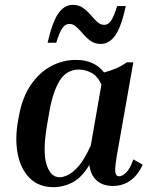

<svg xmlns="http://www.w3.org/2000/svg" viewBox="-20 -765 627 795"><path d="M447 5Q406 5 380.5 -17.5Q355 -40 350 -82Q318 -29 280 -9.5Q242 10 202 10Q141 10 103.5 -27Q66 -64 53.5 -127Q41 -190 55 -266L59 -288Q73 -363 108 -414Q143 -465 191.5 -491Q240 -517 294 -517Q371 -517 411 -465Q434 -471 458.5 -481Q483 -491 505 -507H532L469 -150Q456 -80 457 -57.5Q458 -35 473 -35Q487 -35 503 -51Q519 -67 532 -105L571 -83Q549 -37 518 -16Q487 5 447 5ZM175 -248Q156 -138 172.5 -84.5Q189 -31 227 -31Q241 -31 261.5 -40.5Q282 -50 306.5 -78.5Q331 -107 356 -163L400 -415Q384 -450 358.5 -463.5Q333 -477 307 -477Q255 -477 226.5 -430Q198 -383 184 -300ZM397 -583Q373 -583 355.5 -595.5Q338 -608 324 -624.5Q310 -641 296.5 -653.5Q283 -666 267 -666Q250 -666 237.5 -647.5Q225 -629 213 -588H177Q197 -675 222 -710Q247 -745 281 -745Q306 -745 323.5 -732.5Q341 -720 355 -703.5Q369 -687 382.5 -674.5Q396 -662 412 -662Q429 -662 441 -681Q453 -700 465 -740H501Q482 -653 457 -618Q432 -583 397 -583Z"/></svg>

Font: Inria Serif
Style: Bold Italic
Weight: 700
Italic angle: -10°
Designer: Black Foundry Team
Foundry: Black Foundry
Version: Version 1.000; ttfautohint (v1.8.3)